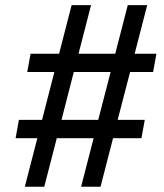

<svg xmlns="http://www.w3.org/2000/svg" viewBox="-20 -713 626 733"><path d="M289.6 0H363.8L411.6 -185.5H520L532.7 -255.4H429.2L476.6 -438H564.5L577.1 -507.8H494.1L542 -693.4H467.8L419.9 -507.8H279.8L327.6 -693.4H253.4L205.6 -507.8H96.7L84 -438H187.5L140.6 -255.4H52.2L39.6 -185.5H122.6L74.7 0H148.9L196.8 -185.5H337.4ZM214.8 -255.4 261.7 -438H402.3L355 -255.4Z"/></svg>

Font: Cascadia Mono SemiLight
Style: Italic
Weight: 350
Italic angle: -10°
Monospace: yes
Designer: Aaron Bell
Foundry: Saja Typeworks
Version: Version 2404.023